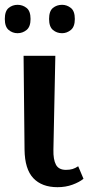

<svg xmlns="http://www.w3.org/2000/svg" viewBox="-31 -768 372 798"><path d="M208 10Q143 10 107.5 -27.5Q72 -65 71 -146L67 -536H199L191 -146Q190 -105 201.5 -83.5Q213 -62 243 -62Q259 -62 270.5 -65.5Q282 -69 294 -77L316 -25Q299 -11 270.5 -0.5Q242 10 208 10ZM227 -630Q205 -630 189 -643.5Q173 -657 173 -689Q173 -722 189 -735Q205 -748 227 -748Q247 -748 263.5 -735Q280 -722 280 -689Q280 -657 263.5 -643.5Q247 -630 227 -630ZM42 -630Q21 -630 5 -643.5Q-11 -657 -11 -689Q-11 -722 5 -735Q21 -748 42 -748Q63 -748 79.5 -735Q96 -722 96 -689Q96 -657 79.5 -643.5Q63 -630 42 -630Z"/></svg>

Font: Noto Serif SemiCondensed SemiBold
Style: Regular
Weight: 600
Width: 4
Designer: Monotype Design Team
Foundry: Monotype Imaging Inc.
Version: Version 2.013; ttfautohint (v1.8.4.7-5d5b)